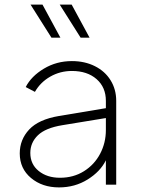

<svg xmlns="http://www.w3.org/2000/svg" viewBox="-20 -804 614 836"><path d="M66 -136Q66 -196 107 -240Q148 -284 237 -299L441 -333V-365Q441 -424 400.5 -459.5Q360 -495 293 -495Q242 -495 199 -470.5Q156 -446 132 -404L92 -425Q116 -472 171 -505Q226 -538 293 -538Q349 -538 393 -516Q437 -494 461.5 -454.5Q486 -415 486 -365V0H441V-106Q417 -57 361.5 -22.5Q306 12 237 12Q164 12 115 -29Q66 -70 66 -136ZM241 -30Q300 -30 345.5 -58.5Q391 -87 416 -134.5Q441 -182 441 -238V-290L252 -259Q178 -247 145 -215Q112 -183 112 -138Q112 -89 148.5 -59.5Q185 -30 241 -30ZM240 -784H292L370 -640H331ZM165 -784 243 -640H204L113 -784Z"/></svg>

Font: Eudoxus Sans ExtraLight
Style: Regular
Weight: 200
Designer: Stijn de Vries
Foundry: tokotype
Version: Version 2.005